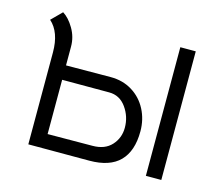

<svg xmlns="http://www.w3.org/2000/svg" viewBox="-79 -617 841 721"><g transform="rotate(15 341.0 -256.5)"><path d="M43 -473 83 -513Q107 -498 126 -465.5Q145 -433 145 -396V-323L319 -324Q366 -324 402.5 -301.5Q439 -279 459 -240.5Q479 -202 479 -156Q479 -79 440 -39.5Q401 0 322 0H85V-357Q85 -436 43 -473ZM542 -500H602V0H542ZM419 -154Q419 -197 394 -232Q369 -267 328 -267H145V-56L319 -57Q367 -57 393 -85.5Q419 -114 419 -154Z"/></g></svg>

Font: Bellota
Style: Regular
Weight: 400
Designer: Kemie Guaida
Foundry: Kemie Guaida
Version: Version 4.001